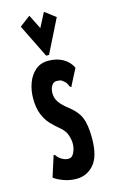

<svg xmlns="http://www.w3.org/2000/svg" viewBox="-109 -723 469 778"><g transform="rotate(-15 125.0 -334.0)"><path d="M113 10Q84 10 58.5 0.5Q33 -9 19 -20L44 -98L47 -108L53 -105Q58 -98 63.5 -92.5Q69 -87 84 -80Q93 -77 103 -77Q117 -77 125.5 -95Q134 -113 134 -133Q134 -149 127 -169.5Q120 -190 98 -207Q81 -221 64.5 -238.5Q48 -256 37 -283Q26 -310 26 -350Q26 -384 37 -414Q48 -444 70 -463Q92 -482 124 -482Q160 -482 186 -467Q212 -452 224 -426L192 -364L188 -355L182 -358Q179 -366 175 -373Q171 -380 157 -390Q149 -394 136 -394Q123 -394 115 -381.5Q107 -369 107 -349Q107 -329 119 -312Q131 -295 153 -278Q188 -252 201.5 -221.5Q215 -191 215 -133Q215 -57 185.5 -23.5Q156 10 113 10ZM98 -678 128 -618 159 -678 204 -644 134 -504H122L53 -644Z"/></g></svg>

Font: Inconsolata UltraCondensed Black
Style: Regular
Weight: 900
Width: 1
Monospace: yes
Designer: Raph Levien, Cyreal, Brenton Simpson
Foundry: Raph Levien, Cyreal, Google
Version: Version 3.001; ttfautohint (v1.8.2.53-6de2)